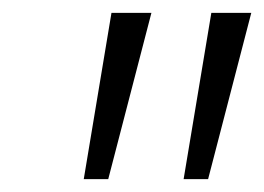

<svg xmlns="http://www.w3.org/2000/svg" viewBox="-20 -734 410 298"><path d="M265 -456 308 -714H370L303 -456ZM110 -456 153 -714H215L148 -456Z"/></svg>

Font: Noto Sans UI Light
Style: Italic
Weight: 300
Italic angle: -12°
Designer: Monotype Design Team
Foundry: Monotype Imaging Inc.
Version: Version 1.901